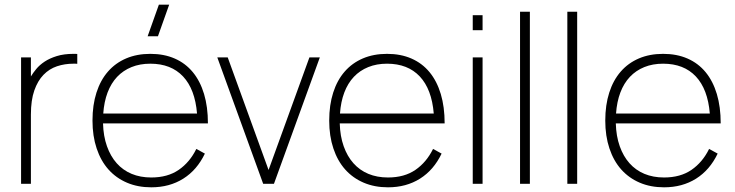

<svg xmlns="http://www.w3.org/2000/svg" viewBox="-20 -785 3138 820"><path d="M310 -512.5Q306 -513 302 -513Q298 -513 294 -513Q256.5 -513 223.5 -502Q190.5 -491 165.8 -465.5Q141 -440 126.5 -398.5Q112 -357 112 -296V0H70V-540H112V-458.5Q121 -473.5 135 -490.5Q149 -507.5 170.5 -521.8Q192 -536 222.5 -545.5Q253 -555 294 -555Q298 -555 302 -555Q306 -555 310 -554.5Z M610.5 -630 658.5 -765H702.5L654.5 -630ZM626 -27Q696 -27 743.2 -59.5Q790.5 -92 818.5 -149L855 -129Q821.5 -59 762.8 -22Q704 15 626 15Q568.5 15 522.2 -4.8Q476 -24.5 443.2 -61.2Q410.5 -98 392.8 -151Q375 -204 375 -270Q375 -336.5 392 -389.5Q409 -442.5 441 -479.2Q473 -516 518.8 -535.5Q564.5 -555 622 -555Q680.5 -555 726.2 -535Q772 -515 803.5 -476.8Q835 -438.5 851.5 -383.5Q868 -328.5 868 -258H420Q421.5 -203.5 436.8 -160.5Q452 -117.5 478.5 -87.8Q505 -58 542.2 -42.5Q579.5 -27 626 -27ZM821.5 -300Q813 -404 761.8 -458.5Q710.5 -513 622 -513Q577.5 -513 541.8 -498.5Q506 -484 480.2 -456.8Q454.5 -429.5 439.5 -390Q424.5 -350.5 421 -300Z M1104 0 908 -540H952.5L1127 -59L1301.5 -540H1346L1150 0Z M1637 -27Q1707 -27 1754.2 -59.5Q1801.5 -92 1829.5 -149L1866 -129Q1832.5 -59 1773.8 -22Q1715 15 1637 15Q1579.5 15 1533.2 -4.8Q1487 -24.5 1454.2 -61.2Q1421.5 -98 1403.8 -151Q1386 -204 1386 -270Q1386 -336.5 1403 -389.5Q1420 -442.5 1452 -479.2Q1484 -516 1529.8 -535.5Q1575.5 -555 1633 -555Q1691.5 -555 1737.2 -535Q1783 -515 1814.5 -476.8Q1846 -438.5 1862.5 -383.5Q1879 -328.5 1879 -258H1431Q1432.5 -203.5 1447.8 -160.5Q1463 -117.5 1489.5 -87.8Q1516 -58 1553.2 -42.5Q1590.5 -27 1637 -27ZM1832.5 -300Q1824 -404 1772.8 -458.5Q1721.5 -513 1633 -513Q1588.5 -513 1552.8 -498.5Q1517 -484 1491.2 -456.8Q1465.5 -429.5 1450.5 -390Q1435.5 -350.5 1432 -300Z M1999 -656V-720H2041V-656ZM1999 0V-540H2041V0Z M2201 0V-735H2243V0Z M2403 0V-735H2445V0Z M2816 -27Q2886 -27 2933.2 -59.5Q2980.5 -92 3008.5 -149L3045 -129Q3011.5 -59 2952.8 -22Q2894 15 2816 15Q2758.5 15 2712.2 -4.8Q2666 -24.5 2633.2 -61.2Q2600.5 -98 2582.8 -151Q2565 -204 2565 -270Q2565 -336.5 2582 -389.5Q2599 -442.5 2631 -479.2Q2663 -516 2708.8 -535.5Q2754.5 -555 2812 -555Q2870.5 -555 2916.2 -535Q2962 -515 2993.5 -476.8Q3025 -438.5 3041.5 -383.5Q3058 -328.5 3058 -258H2610Q2611.5 -203.5 2626.8 -160.5Q2642 -117.5 2668.5 -87.8Q2695 -58 2732.2 -42.5Q2769.5 -27 2816 -27ZM3011.5 -300Q3003 -404 2951.8 -458.5Q2900.5 -513 2812 -513Q2767.5 -513 2731.8 -498.5Q2696 -484 2670.2 -456.8Q2644.5 -429.5 2629.5 -390Q2614.5 -350.5 2611 -300Z"/></svg>

Font: Vela Sans ExtLt
Style: Regular
Weight: 200
Designer: Principal design: Mikhail Sharanda - project Manrope.
Design modification: Ravid Balaliev
Foundry: Mikhail Sharanda
Version: Version 1.001